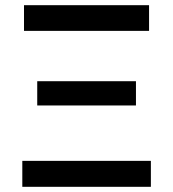

<svg xmlns="http://www.w3.org/2000/svg" viewBox="-20 -720 668 740"><path d="M66 0V-100H561.5V0ZM123.5 -313.5V-407H504V-313.5ZM72.5 -601V-700H554.5V-601Z"/></svg>

Font: Geologica Cursive
Style: Regular
Weight: 400
Designer: Sindre Bremnes, Frode Helland
Foundry: Monokrom Skriftforlag AS
Version: Version 1.010;gftools[0.9.28]